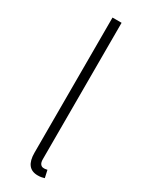

<svg xmlns="http://www.w3.org/2000/svg" viewBox="-194 -757 625 806"><g transform="rotate(30 118.5 -353.5)"><path d="M151 12Q92 12 92 -64V-719H136V-58Q136 -42 142 -34.5Q148 -27 157 -27Q160 -27 163.5 -27Q167 -27 175 -29L183 7Q176 9 169 10.5Q162 12 151 12Z"/></g></svg>

Font: CV Source Sans Light
Style: Regular
Weight: 300
Designer: Paul D. Hunt
Foundry: Adobe Systems Incorporated
Version: Version 3.001